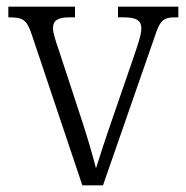

<svg xmlns="http://www.w3.org/2000/svg" viewBox="-20 -556 559 576"><path d="M75 -453 227 0H289L442 -440C460 -495 468 -504 508 -504H515V-536H334V-504H351C390 -504 404 -494 404 -471C404 -453 395 -426 380 -382L320 -208C295 -136 276 -77 268 -51C259 -87 238 -159 220 -212L156 -407C148 -430 139 -457 139 -471C139 -494 152 -504 189 -504H205V-536H5V-504C50 -504 60 -497 75 -453Z"/></svg>

Font: Noto Serif Devanagari SemiCondensed Light
Style: Regular
Weight: 300
Width: 4
Designer: Universal Thirst, Indian Type Foundry and the Monotype Design Team
Foundry: Monotype Imaging Inc.
Version: Version 2.004